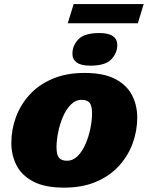

<svg xmlns="http://www.w3.org/2000/svg" viewBox="-20 -888 714 924"><path d="M387 -537Q478.5 -537 534.2 -508Q590 -479 615.2 -430.2Q640.5 -381.5 640.5 -322Q640.5 -259 618.8 -199Q597 -139 553.5 -90.8Q510 -42.5 443.8 -13.8Q377.5 15 288 15Q196.5 15 140.8 -14Q85 -43 59.8 -92Q34.5 -141 34.5 -200Q34.5 -263 56.2 -323Q78 -383 121.5 -431.2Q165 -479.5 231.5 -508.2Q298 -537 387 -537ZM302 -114.5Q331.5 -114.5 354.2 -137.5Q377 -160.5 392.2 -196.2Q407.5 -232 415.2 -271Q423 -310 423 -342Q423 -379 411.2 -393.2Q399.5 -407.5 373 -407.5Q343.5 -407.5 320.8 -384.5Q298 -361.5 282.8 -325.8Q267.5 -290 259.8 -251Q252 -212 252 -180Q252 -143 264 -128.8Q276 -114.5 302 -114.5ZM415 -572Q370.5 -572 349.5 -587Q328.5 -602 328.5 -629Q328.5 -669 357.5 -699Q386.5 -729 458 -729Q502.5 -729 523.5 -714Q544.5 -699 544.5 -672Q544.5 -632.5 515.5 -602.2Q486.5 -572 415 -572ZM306 -776 334.5 -868.5H671.5L643.5 -776Z"/></svg>

Font: Newsreader 6pt ExtraBold
Style: Italic
Weight: 800
Italic angle: -17°
Designer: Hugues Gentile
Foundry: Production Type
Version: Version 1.003; ttfautohint (v1.8.3)